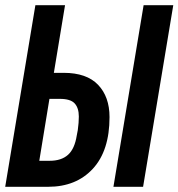

<svg xmlns="http://www.w3.org/2000/svg" viewBox="-27 -718 686 738"><path d="M164 -100Q209 -100 234.5 -123Q260 -146 268 -197L272 -218Q274 -234 275 -245.5Q276 -257 276 -270Q276 -303 260 -320.5Q244 -338 203 -338H163L124 -100ZM109 -698H223L180 -438H218Q306 -438 350 -392Q394 -346 394 -268Q394 -139 330 -69.5Q266 0 158 0H-7ZM525 -698H639L523 0H409Z"/></svg>

Font: IBM Plex Mono SemiBold
Style: Italic
Weight: 600
Italic angle: -9°
Monospace: yes
Designer: Mike Abbink, Paul van der Laan, Pieter van Rosmalen
Foundry: Bold Monday
Version: Version 2.3